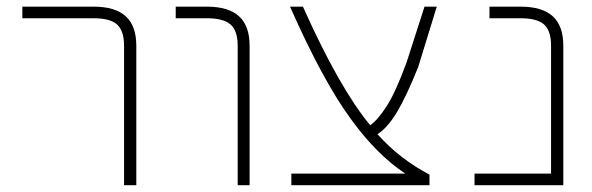

<svg xmlns="http://www.w3.org/2000/svg" viewBox="-20 -544 1745 566"><path d="M45.9 -490.2V-524.4H255.9Q319.3 -524.4 350.6 -496.1Q381.8 -467.8 381.8 -409.2V2H345.7V-409.2Q345.7 -453.1 325.2 -471.7Q304.7 -490.2 255.9 -490.2Z M589.8 -490.2H498V-524.4H589.8Q653.3 -524.4 684.6 -496.1Q715.8 -467.8 715.8 -409.2V2H680.7V-409.2Q680.7 -453.1 659.7 -471.7Q638.7 -490.2 589.8 -490.2Z M1267.6 -524.4 1212.9 -346.7Q1177.7 -258.8 1149.9 -212.9Q1122.1 -167 1092.8 -148.4Q1158.2 -75.2 1246.1 -29.3V2H838.9V-32.2H1174.8Q1090.8 -87.9 1015.6 -191.4Q932.6 -303.7 835 -524.4H873Q980.5 -284.2 1071.3 -174.8Q1093.8 -190.4 1120.1 -231.4Q1146.5 -272.5 1178.7 -360.4L1231.4 -524.4Z M1604.5 -409.2Q1604.5 -453.1 1584 -471.7Q1563.5 -490.2 1514.6 -490.2H1422.9V-524.4H1514.6Q1578.1 -524.4 1609.4 -496.1Q1640.6 -467.8 1640.6 -409.2V2H1378.9V-32.2H1604.5Z"/></svg>

Font: Gen Shin Gothic ExtraLight
Style: Regular
Weight: 100
Designer: [Source Han Sans]
Ryoko NISHIZUKA  (kana & ideographs); Paul D. Hunt (Latin, Greek & Cyrillic); Wenlong ZHANG  (bopomofo
Version: Version 1.002.20150607